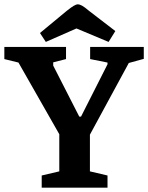

<svg xmlns="http://www.w3.org/2000/svg" viewBox="-35 -864 682 884"><path d="M157 0V-56L238 -75V-246L50 -576L-15 -592V-648H269V-592L210 -577V-562L330 -327H338L460 -568V-576L380 -592V-648H627V-593L558 -574L379 -244V-75L460 -56V0ZM176 -671 149 -712 271 -813Q292 -830 304 -837Q316 -844 323 -844Q332 -844 343.5 -837.5Q355 -831 375 -814L496 -721L465 -671L317 -733Z"/></svg>

Font: Faustina
Style: Bold
Weight: 700
Designer: Alfonso Garcia
Foundry: http://www.omnibus-type.com
Version: Version 1.200